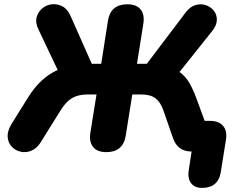

<svg xmlns="http://www.w3.org/2000/svg" viewBox="-20 -735 1148 939"><path d="M968 184Q931 184 913.5 159.5Q896 135 904 91L917 6Q850 6 827 -57L778 -198Q764 -237 739.5 -255Q715 -273 671 -273H627L595 -72Q582 9 500 9Q456 9 435.5 -16Q415 -41 422 -86L452 -273H408Q363 -273 333 -255.5Q303 -238 278 -198L179 -39Q160 -9 133.5 2Q107 13 81 7Q55 1 37.5 -17.5Q20 -36 17.5 -64.5Q15 -93 36 -128L117 -258Q149 -309 184.5 -341.5Q220 -374 262 -393L169 -589Q152 -623 159 -650Q166 -677 186.5 -694Q207 -711 234 -714Q261 -717 286 -703.5Q311 -690 326 -655L429 -423H475L508 -634Q521 -714 603 -714Q647 -714 667.5 -689Q688 -664 681 -619L650 -423H698L888 -674Q909 -702 935.5 -710Q962 -718 986 -710Q1010 -702 1025.5 -683Q1041 -664 1040.5 -637Q1040 -610 1016 -581L858 -383Q886 -363 904.5 -332Q923 -301 939 -258L981 -144H1006Q1050 -144 1071 -119.5Q1092 -95 1085 -51L1060 105Q1048 184 968 184Z"/></svg>

Font: Nunito Black
Style: Italic
Weight: 900
Italic angle: -9°
Designer: Vernon Adams
Foundry: Vernon Adams
Version: Version 3.601; ttfautohint (v1.8.2.53-6de2)